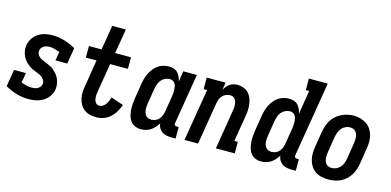

<svg xmlns="http://www.w3.org/2000/svg" viewBox="-70 -1135 3139 1543"><g transform="rotate(15 1500.0 -363.5)"><path d="M211 8Q158 8 108.5 -7Q59 -22 15 -47L38 -189H137L123 -106Q144 -99 165.5 -93.5Q187 -88 210 -88Q223 -88 235.5 -90Q248 -92 259.5 -98Q271 -104 279.5 -114.5Q288 -125 290 -138Q293 -154 285.5 -168Q278 -182 266.5 -192Q255 -202 240.5 -208Q226 -214 211.5 -220Q197 -226 183 -232Q169 -238 156.5 -247Q144 -256 132.5 -266.5Q121 -277 112 -289.5Q103 -302 96.5 -315.5Q90 -329 86 -344.5Q82 -360 81 -376Q80 -392 83 -409Q88 -438 105.5 -464.5Q123 -491 149.5 -508Q176 -525 205.5 -531.5Q235 -538 265 -538Q318 -538 367 -523Q416 -508 460 -483L438 -349H340L352 -423Q331 -430 310 -436Q289 -442 266 -442Q254 -442 242.5 -439.5Q231 -437 220.5 -431Q210 -425 202.5 -415Q195 -405 193 -393Q190 -377 197 -362.5Q204 -348 216 -338.5Q228 -329 242.5 -322.5Q257 -316 271.5 -310.5Q286 -305 300 -298.5Q314 -292 326.5 -283.5Q339 -275 350 -264Q361 -253 370.5 -241Q380 -229 386.5 -215Q393 -201 397 -185.5Q401 -170 402 -154Q403 -138 401 -122Q395 -91 376.5 -64.5Q358 -38 330.5 -21.5Q303 -5 272 1.5Q241 8 211 8Z M775 8Q748 8 722 2Q696 -4 675 -19Q654 -34 641 -56.5Q628 -79 622 -104.5Q616 -130 617 -157.5Q618 -185 623 -212L659 -434H570V-530H675L709 -735H822L788 -530H920V-434H772L733 -197Q731 -185 729.5 -173.5Q728 -162 728.5 -150.5Q729 -139 731.5 -128.5Q734 -118 739 -108.5Q744 -99 754 -93.5Q764 -88 775 -88Q790 -88 804 -97.5Q818 -107 827 -120.5Q836 -134 842 -148.5Q848 -163 853 -178L956 -143Q946 -113 930 -85.5Q914 -58 890 -36Q866 -14 835.5 -3Q805 8 775 8Z M1144 8Q1119 8 1096.5 -1.5Q1074 -11 1059.5 -30Q1045 -49 1038.5 -72.5Q1032 -96 1030 -121Q1028 -146 1030 -171.5Q1032 -197 1036 -222L1057 -352Q1061 -375 1067.5 -397Q1074 -419 1085 -440Q1096 -461 1111.5 -480Q1127 -499 1147 -512.5Q1167 -526 1190 -532Q1213 -538 1235 -538Q1256 -538 1275.5 -531.5Q1295 -525 1308 -511Q1321 -497 1329 -479Q1337 -461 1341 -441L1355 -530H1468L1399 -111Q1398 -107 1398.5 -102Q1399 -97 1402 -94Q1405 -91 1409.5 -89.5Q1414 -88 1418 -88H1435V8H1402Q1381 8 1360 4Q1339 0 1322.5 -11Q1306 -22 1295.5 -40Q1285 -58 1284 -79Q1273 -60 1258 -43Q1243 -26 1225 -14.5Q1207 -3 1186 2.5Q1165 8 1144 8ZM1207 -88Q1224 -88 1241 -95Q1258 -102 1270 -116Q1282 -130 1288.5 -146.5Q1295 -163 1298 -180L1319 -310Q1321 -324 1322.5 -338Q1324 -352 1323.5 -366Q1323 -380 1320.5 -393.5Q1318 -407 1311.5 -418Q1305 -429 1293 -435.5Q1281 -442 1267 -442Q1248 -442 1229 -433Q1210 -424 1197 -408.5Q1184 -393 1177.5 -374.5Q1171 -356 1167 -337L1146 -207Q1144 -193 1143 -179.5Q1142 -166 1143 -153.5Q1144 -141 1148.5 -128.5Q1153 -116 1161 -106.5Q1169 -97 1181 -92.5Q1193 -88 1207 -88Z M1507 0 1579 -434H1550V-530H1707L1697 -470Q1706 -484 1717 -497.5Q1728 -511 1742.5 -520.5Q1757 -530 1773.5 -534Q1790 -538 1806 -538Q1832 -538 1856 -529Q1880 -520 1897 -502Q1914 -484 1923 -460.5Q1932 -437 1935.5 -412Q1939 -387 1937.5 -360.5Q1936 -334 1931 -308L1896 -96H1925V0H1768L1821 -323Q1823 -336 1824.5 -349.5Q1826 -363 1825 -375.5Q1824 -388 1821 -400Q1818 -412 1811 -422Q1804 -432 1792.5 -437Q1781 -442 1768 -442Q1751 -442 1734 -434.5Q1717 -427 1705 -413.5Q1693 -400 1686.5 -383.5Q1680 -367 1678 -350L1620 0Z M2144 8Q2119 8 2096.5 -1.5Q2074 -11 2059.5 -30Q2045 -49 2038.5 -72.5Q2032 -96 2030 -121Q2028 -146 2030 -171.5Q2032 -197 2036 -222L2057 -352Q2061 -375 2067.5 -397Q2074 -419 2085 -440Q2096 -461 2111.5 -480Q2127 -499 2147 -512.5Q2167 -526 2190 -532Q2213 -538 2235 -538Q2256 -538 2275.5 -531.5Q2295 -525 2308 -511Q2321 -497 2329 -479Q2337 -461 2341 -441L2373 -639H2345V-735H2502L2399 -111Q2398 -107 2398.5 -102Q2399 -97 2402 -94Q2405 -91 2409.5 -89.5Q2414 -88 2418 -88H2435V8H2402Q2381 8 2360 4Q2339 0 2322.5 -11Q2306 -22 2295.5 -40Q2285 -58 2284 -79Q2273 -60 2258 -43Q2243 -26 2225 -14.5Q2207 -3 2186 2.5Q2165 8 2144 8ZM2207 -88Q2224 -88 2241 -95Q2258 -102 2270 -116Q2282 -130 2288.5 -146.5Q2295 -163 2298 -180L2319 -310Q2321 -324 2322.5 -338Q2324 -352 2323.5 -366Q2323 -380 2320.5 -393.5Q2318 -407 2311.5 -418Q2305 -429 2293 -435.5Q2281 -442 2267 -442Q2248 -442 2229 -433Q2210 -424 2197 -408.5Q2184 -393 2177.5 -374.5Q2171 -356 2167 -337L2146 -207Q2144 -193 2143 -179.5Q2142 -166 2143 -153.5Q2144 -141 2148.5 -128.5Q2153 -116 2161 -106.5Q2169 -97 2181 -92.5Q2193 -88 2207 -88Z M2705 8Q2676 8 2648 2Q2620 -4 2597 -19.5Q2574 -35 2559 -58Q2544 -81 2537 -108Q2530 -135 2530.5 -164Q2531 -193 2536 -222L2557 -352Q2562 -377 2570 -401.5Q2578 -426 2592.5 -448.5Q2607 -471 2627.5 -489Q2648 -507 2672 -518Q2696 -529 2721 -535Q2746 -541 2771 -541Q2800 -541 2827.5 -533Q2855 -525 2878 -510Q2901 -495 2916 -472Q2931 -449 2938 -422Q2945 -395 2944.5 -366Q2944 -337 2939 -308L2918 -178Q2914 -153 2905.5 -128.5Q2897 -104 2882.5 -81.5Q2868 -59 2848 -41Q2828 -23 2804 -12Q2780 -1 2754.5 3.5Q2729 8 2705 8ZM2707 -88Q2726 -88 2745 -96.5Q2764 -105 2777.5 -120.5Q2791 -136 2798 -155Q2805 -174 2808 -193L2829 -323Q2831 -337 2832 -350.5Q2833 -364 2832 -377Q2831 -390 2826.5 -402.5Q2822 -415 2813.5 -424Q2805 -433 2792.5 -437.5Q2780 -442 2766 -442Q2747 -442 2728.5 -433Q2710 -424 2697 -408.5Q2684 -393 2677.5 -374.5Q2671 -356 2667 -337L2646 -207Q2644 -193 2643 -179.5Q2642 -166 2643 -153Q2644 -140 2648.5 -128Q2653 -116 2661 -106.5Q2669 -97 2681 -92.5Q2693 -88 2707 -88Z"/></g></svg>

Font: Iosevka Slab
Style: Bold Italic
Weight: 700
Italic angle: -9°
Monospace: yes
Designer: Belleve Invis
Foundry: Belleve Invis
Version: Version 11.1.0; ttfautohint (v1.8.3)